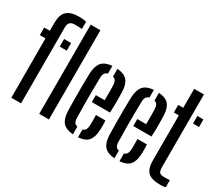

<svg xmlns="http://www.w3.org/2000/svg" viewBox="-134 -1145 1726 1491"><g transform="rotate(30 729.5 -400.0)"><path d="M13.5 -532V-600H64V-673Q64 -745.5 98.8 -777Q133.5 -808.5 209 -808.5Q223.5 -808.5 240.8 -806.8Q258 -805 272.5 -802V-736.5Q241.5 -739 210 -739Q179.5 -739 165.5 -725.2Q151.5 -711.5 151.5 -679.5L152 0H65L64 -532ZM192 -532V-600H254.5V-532ZM315 0V-800H402V0Z M623 -283.5V-346H702Q702.5 -392.5 702.5 -429.5Q702.5 -466.5 701.5 -482.5Q699 -529 666.5 -537.5V-606.5Q728 -602 756 -570.8Q784 -539.5 787 -473.5Q788 -452 788.5 -398.5Q789 -345 786 -283.5ZM497.5 -128Q496 -174.5 495.5 -236.5Q495 -298.5 495.5 -360.8Q496 -423 497.5 -470.5Q501 -538 530 -570Q559 -602 621 -606.5V-537.5Q586 -529.5 584.5 -482.5Q583 -417 582.5 -359Q582 -301 582.5 -243Q583 -185 584.5 -120Q585 -93 593.5 -79.8Q602 -66.5 621 -62.5V7Q557.5 2 529 -29.8Q500.5 -61.5 497.5 -128ZM666.5 7V-62.5Q699 -70 701.5 -120Q702.5 -137 702.2 -160.2Q702 -183.5 701 -212.5H786Q787.5 -194.5 787.8 -170.8Q788 -147 787 -128Q784 -61 756.5 -29.2Q729 2.5 666.5 7Z M995 -283.5V-346H1074Q1074.5 -392.5 1074.5 -429.5Q1074.5 -466.5 1073.5 -482.5Q1071 -529 1038.5 -537.5V-606.5Q1100 -602 1128 -570.8Q1156 -539.5 1159 -473.5Q1160 -452 1160.5 -398.5Q1161 -345 1158 -283.5ZM869.5 -128Q868 -174.5 867.5 -236.5Q867 -298.5 867.5 -360.8Q868 -423 869.5 -470.5Q873 -538 902 -570Q931 -602 993 -606.5V-537.5Q958 -529.5 956.5 -482.5Q955 -417 954.5 -359Q954 -301 954.5 -243Q955 -185 956.5 -120Q957 -93 965.5 -79.8Q974 -66.5 993 -62.5V7Q929.5 2 901 -29.8Q872.5 -61.5 869.5 -128ZM1038.5 7V-62.5Q1071 -70 1073.5 -120Q1074.5 -137 1074.2 -160.2Q1074 -183.5 1073 -212.5H1158Q1159.5 -194.5 1159.8 -170.8Q1160 -147 1159 -128Q1156 -61 1128.5 -29.2Q1101 2.5 1038.5 7Z M1215 -532V-600H1260V-770H1347.5V-119Q1347.5 -85.5 1358 -72.5Q1368.5 -59.5 1406.5 -59.5Q1420 -59.5 1429.5 -60.2Q1439 -61 1451 -62V2.5Q1431 7.5 1405.5 7.5Q1324.5 7.5 1292.2 -24Q1260 -55.5 1260 -128V-532ZM1387 -532V-600H1441V-532Z"/></g></svg>

Font: Big Shoulders Stencil Display SemiBold
Style: Regular
Weight: 600
Designer: Patric King
Foundry: XO Type Co
Version: Version 1.000